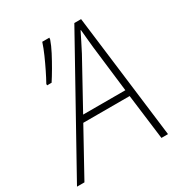

<svg xmlns="http://www.w3.org/2000/svg" viewBox="-217 -839 909 961"><g transform="rotate(-30 237.5 -358.0)"><path d="M-49 0 349 -716H388L477 0H439L406 -261H138L-6 0ZM158 -297H402L370 -565Q368 -588 365 -616Q362 -644 360 -669H358Q346 -644 332 -617Q318 -590 305 -564ZM75 -514V-522Q89 -547 105.5 -580.5Q122 -614 137.5 -649Q153 -684 163 -715H204L203 -705Q193 -676 175 -641.5Q157 -607 137.5 -573.5Q118 -540 101 -514Z"/></g></svg>

Font: Noto Sans Disp ExtLt
Style: Italic
Weight: 200
Italic angle: -12°
Designer: Monotype Design Team
Foundry: Monotype Imaging Inc.
Version: Version 2.000;GOOG;noto-source:20170915:90ef993387c0